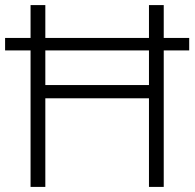

<svg xmlns="http://www.w3.org/2000/svg" viewBox="-20 -734 764 754"><path d="M100 0H158V-348H565V0H623V-536H723V-585H623V-714H565V-585H158V-714H100V-585H0V-536H100ZM158 -400V-536H565V-400Z"/></svg>

Font: Noto Sans Telugu Light
Style: Regular
Weight: 300
Designer: Jelle Bosma - Monotype Design Team
Foundry: Monotype Imaging Inc.
Version: Version 2.005